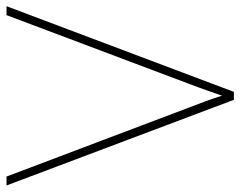

<svg xmlns="http://www.w3.org/2000/svg" viewBox="-96 -658 754 603"><g transform="rotate(-90 281.5 -357.0)"><path d="M563 -714 294 0H269L0 -714H28L244 -143Q255 -115 265 -87.5Q275 -60 282 -37Q290 -60 298.5 -84.5Q307 -109 320 -143L535 -714Z"/></g></svg>

Font: Noto Sans Bengali Thin
Style: Regular
Weight: 100
Designer: Jelle Bosma - Monotype Design Team
Foundry: Monotype Imaging Inc.
Version: Version 2.003; ttfautohint (v1.8.4.7-5d5b)